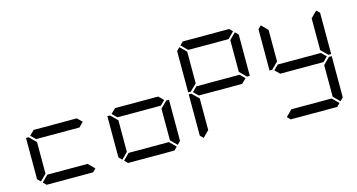

<svg xmlns="http://www.w3.org/2000/svg" viewBox="-98 -1430 3461 1860"><g transform="rotate(-15 1632.0 -500.0)"><path d="M130 -45 99 -76V-490H126L130 -485L192 -424V-107ZM671 -499 624 -453V-454H192V-453L144 -500L192 -547V-546H624ZM672 -31 641 0H175L144 -31L206 -93H610Z M946 -45 915 -76V-490H942L946 -485L1008 -424V-107ZM1487 -499 1440 -453V-454H1008V-453L960 -500L1008 -547V-546H1440ZM1501 -485 1506 -489H1533V-76L1502 -45L1440 -107V-424ZM1488 -31 1457 0H991L960 -31L1022 -93H1426Z M1762 -45 1731 -76V-490H1758L1762 -485L1824 -424V-107ZM1762 -515 1758 -510H1731V-924L1762 -955L1824 -893V-576ZM1776 -969 1807 -1000H2273L2304 -969L2242 -907H1838ZM2303 -499 2256 -453V-454H1824V-453L1776 -500L1824 -547V-546H2256ZM2318 -955 2349 -924V-510H2322L2317 -514L2256 -575V-893Z M2578 -515 2574 -510H2547V-924L2578 -955L2640 -893V-576ZM3119 -499 3072 -453V-454H2640V-453L2592 -500L2640 -547V-546H3072ZM3133 -485 3138 -489H3165V-76L3134 -45L3072 -107V-424ZM3134 -955 3165 -924V-510H3138L3133 -514L3072 -575V-893ZM3120 -31 3089 0H2623L2592 -31L2654 -93H3058Z"/></g></svg>

Font: DSEG7 Classic
Style: Regular
Weight: 400
Designer: Keshikan(Twitter:@keshinomi_88pro)
Version: Version 0.46